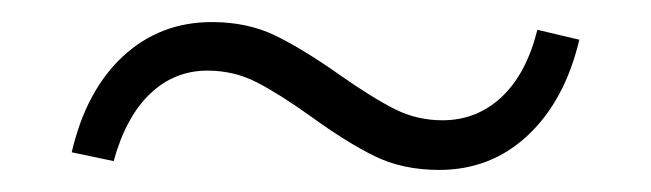

<svg xmlns="http://www.w3.org/2000/svg" viewBox="-20 -316 590 174"><path d="M261 -211Q233 -231 212.5 -241.5Q192 -252 168 -252Q138 -252 116 -231Q94 -210 83 -170L45 -178Q58 -234 91.5 -265Q125 -296 172 -296Q204 -296 229 -284Q254 -272 288 -248Q318 -227 338 -217Q358 -207 381 -207Q412 -207 434.5 -228Q457 -249 467 -289L505 -280Q492 -225 458.5 -193.5Q425 -162 378 -162Q345 -162 319.5 -174.5Q294 -187 261 -211Z"/></svg>

Font: Ysabeau Semilight
Style: Italic
Weight: 300
Italic angle: -12°
Designer: Christian Thalmann (Catharsis Fonts)
Version: Version 0.003